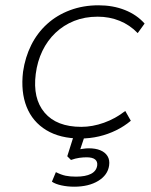

<svg xmlns="http://www.w3.org/2000/svg" viewBox="-20 -515 569 725"><path d="M284 8Q207 8 155 -23.5Q103 -55 80.5 -111.5Q58 -168 67 -244Q75 -299 98 -345Q121 -391 158 -424.5Q195 -458 244.5 -476.5Q294 -495 352 -495Q407 -495 452 -477Q497 -459 526 -426L500 -390Q470 -421 431.5 -436.5Q393 -452 349 -452Q300 -452 260 -436Q220 -420 189.5 -391Q159 -362 140 -322.5Q121 -283 115 -236Q103 -143 148.5 -89.5Q194 -36 287 -36Q329 -36 372.5 -51.5Q416 -67 453 -96L474 -59Q449 -38 418.5 -23Q388 -8 354 0Q320 8 284 8ZM260 190Q235 190 212 185Q189 180 176 171L191 135Q211 145 227.5 148.5Q244 152 267 152Q303 152 323.5 141.5Q344 131 347 110Q349 95 339 87Q329 79 307 79Q294 79 279.5 81Q265 83 248 89L234 75L264 -20H306L281 55L261 52Q279 49 292 47Q305 45 315 45Q341 45 359 52.5Q377 60 386 74.5Q395 89 392 110Q387 146 351 168Q315 190 260 190Z"/></svg>

Font: Nunito Sans 10pt SemiExpanded ExtraLight
Style: Italic
Weight: 250
Width: 6
Italic angle: -9°
Designer: Vernon Adams
Foundry: Vernon Adams
Version: Version 3.101;gftools[0.9.27]